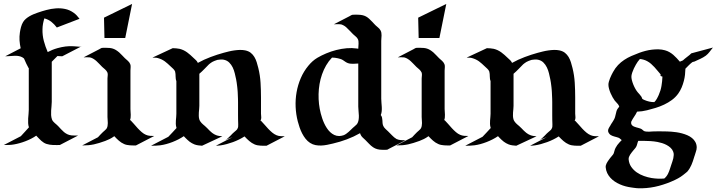

<svg xmlns="http://www.w3.org/2000/svg" viewBox="-48 -755 3719 996"><path d="M59.3 -504.6Q54.7 -524.7 53.3 -545.2Q52 -565.7 55.2 -586.7Q57.1 -600.1 61 -614.6Q64.9 -629.2 72 -640.9Q77.9 -650.4 86.5 -657.7Q95.2 -665 105.3 -670.9Q115.5 -676.8 126.2 -681.2Q137 -685.5 146.7 -689Q168.7 -696.8 192.9 -703.2Q217 -709.7 241.3 -711.5Q265.6 -713.4 289.2 -708.6Q312.7 -703.9 333.5 -689.2Q343 -682.6 350.2 -674.7Q357.4 -666.7 364.5 -657.5Q335 -646 305.7 -634.9Q276.4 -623.8 246.8 -612.3Q233.4 -629.9 218.4 -641.8Q203.4 -653.8 182.1 -659.7Q177.7 -645.8 175.2 -632Q172.6 -618.2 172.4 -603.5Q171.6 -572 179.4 -542.5Q187.3 -512.9 199.5 -484.9Q211.4 -491.2 223.6 -496.2Q235.8 -501.2 250.7 -505.4Q271.5 -511.2 291.5 -513.8Q311.5 -516.4 333.3 -515.1Q340.6 -514.6 347.8 -514Q355 -513.4 362.1 -512.9L370.4 -512.5Q371.1 -512.5 372.4 -512.5Q373.8 -512.5 374.9 -512.3Q376 -512.2 376.6 -512.2Q377.2 -512.2 376.5 -512.2Q374.5 -512 372.9 -512Q371.3 -512 369.6 -512L275.1 -463.1Q268.8 -463.1 262.6 -463.5Q256.3 -463.9 250 -464.4L223.1 -437.3L220.7 -434.8L220.5 -434.6V-226.6Q220.5 -215.6 219.2 -204Q218 -192.4 217.3 -180.9Q216.6 -169.4 217.2 -158.1Q217.8 -146.7 221.4 -136Q223.4 -130.4 227.2 -125.7Q231 -121.1 235.6 -117.1Q240.2 -113 244.9 -109.1Q249.5 -105.2 253.4 -101.1Q261.2 -92.8 268.6 -84.7Q275.9 -76.7 283.9 -69.9Q292 -63.2 301.3 -58.7Q310.5 -54.2 322.5 -52.7Q331.1 -51.8 339.7 -51.8Q348.4 -51.8 356.9 -51.8L262.2 -2.7Q253.4 -2.7 244.6 -2.6Q235.8 -2.4 227.2 -2.8Q218.5 -3.2 209.8 -4.5Q201.2 -5.9 192.9 -8.5Q185.5 -11 179 -15.1Q172.4 -19.3 166.5 -24.4Q160.6 -29.5 155.3 -35.2Q149.9 -40.8 144.8 -46.1L139.9 -51.3Q127.7 -42.7 113.5 -35.5Q99.4 -28.3 84.5 -22.6Q69.6 -16.8 54.4 -12.6Q39.3 -8.3 25.1 -5.9Q11.7 -3.4 -1.6 -3.1Q-14.9 -2.7 -28.3 -2.7L59.8 -48.3L61.3 -49.8Q72 -60.5 81.7 -72Q91.3 -83.5 102.1 -94.5Q98.6 -104.2 98 -116.2Q97.4 -128.2 98.1 -140.4Q98.9 -152.6 100.1 -164.3Q101.3 -176 101.3 -185.3V-396.2L102.1 -398.4Q95 -411.4 88.5 -424.6Q82 -437.7 76.4 -451.7Q68.4 -458.5 59.6 -461.4Q50.8 -464.4 41.5 -465.2Q32.2 -466.1 22.6 -465.3Q12.9 -464.6 2.9 -464.1Q-2.9 -463.6 -8.9 -463.4Q-14.9 -463.1 -20.8 -463.1ZM103.8 -53.2Q105.5 -53.5 107.1 -53.8Q108.6 -54.2 107.4 -54ZM39.3 -31Q38.8 -30.8 39.1 -30.8Q39.3 -30.8 39.8 -31Z M478 -505.4 468.5 -503.9Q468.8 -503.9 469.7 -504.4L479 -505.9L480.5 -506.6H484.4L485.1 -506.8Q488.5 -507.3 492.4 -507.2Q496.3 -507.1 500 -507.1Q511.5 -507.1 520.5 -506.2Q529.5 -505.4 537.5 -502.8Q545.4 -500.2 553.1 -495.6Q560.8 -491 570.1 -483.2Q578.1 -476.3 585.1 -468.4Q592 -460.4 599.6 -453.4Q603.3 -450 607.4 -446.4Q611.6 -442.9 615.5 -439.2Q619.4 -435.5 622.6 -431.3Q625.7 -427 627.7 -422.1Q630.6 -414.1 629.6 -405.6Q628.7 -397.2 628.7 -388.9V-189.5Q628.7 -182.1 629.4 -174.7Q630.1 -167.2 630.2 -159.8Q630.4 -152.3 629.6 -145Q628.9 -137.7 626 -130.9L628.7 -131.8Q637.2 -123.3 646.6 -112.2Q656 -101.1 666.1 -90.1Q676.3 -79.1 687 -69.8Q697.8 -60.5 709 -55.7Q719.2 -51.3 730.1 -50.4Q741 -49.6 752 -49.6L657.2 -0.5Q649.7 -0.5 641.8 -0.5Q634 -0.5 626.1 -1.1Q618.2 -1.7 610.6 -3.2Q603 -4.6 595.9 -7.8Q580.8 -14.4 568.5 -25.3Q556.2 -36.1 544.9 -48.6L542.5 -46.9Q532.7 -39.8 521 -33.9Q509.3 -28.1 498 -23.9Q480.7 -17.8 466.7 -13.4Q452.6 -9 439.1 -6.1Q425.5 -3.2 411 -1.8Q396.5 -0.5 378.2 -0.5L460.2 -43Q466.6 -49.6 472.5 -56.3Q478.5 -63 485.4 -69.3Q490 -73.5 494.6 -77.5Q499.3 -81.5 503.7 -86.2Q508.3 -93 509.8 -100.7Q511.2 -108.4 511.2 -116.3Q511.2 -124.3 510.4 -132.3Q509.5 -140.4 509.5 -148.2V-347.7Q509.5 -351.3 510 -355.3Q510.5 -359.4 510.7 -363.4Q511 -367.4 510.9 -371.2Q510.7 -375 509.3 -378.7Q507.3 -383.3 504.2 -387.3Q501 -391.4 497.2 -394.9Q493.4 -398.4 489.4 -401.6Q485.4 -404.8 481.9 -408.2Q477.8 -412.4 473.9 -416.5Q470 -420.7 465.8 -424.8Q459.2 -431.6 452.4 -438Q445.6 -444.3 437.5 -449.2Q435.8 -450.4 432.1 -452.3Q428.5 -454.1 426.5 -454.8Q423.1 -456.1 420.4 -456.8Q419.9 -457 419.3 -457Q418.7 -457 418 -457.3Q409.9 -458 401.9 -458Q400.1 -457.8 398.6 -457.8Q397 -457.8 395.3 -457.8Q394 -457.5 391.5 -457.4Q388.9 -457.3 389.2 -457.5H385.7ZM637.2 -734.6 601.6 -557.9H493.9L491.5 -663.3Z M847.9 -505.1Q856.9 -504.6 865.8 -504.2Q874.8 -503.7 883.5 -501.7Q894.5 -499 904.2 -494.4Q913.8 -489.7 922.5 -483.5Q931.2 -477.3 939.2 -470.1Q947.3 -462.9 955.1 -455.3Q961.2 -449.5 967.5 -443.8Q973.9 -438.2 977.5 -430.4L978.3 -428.7Q1009.8 -446.3 1044.4 -459.2Q1079.1 -472.2 1112.1 -481.2Q1124.5 -484.6 1138.7 -488Q1152.8 -491.5 1167.5 -493.5Q1182.1 -495.6 1196.5 -496Q1210.9 -496.3 1223.9 -493.7Q1241.5 -490 1252.8 -481Q1264.2 -471.9 1271.6 -459.5Q1279.1 -447 1283.7 -432.1Q1288.3 -417.2 1292 -402.1Q1301.3 -364.3 1303.6 -325.9Q1305.9 -287.6 1305.9 -249V-165.3Q1305.9 -158.2 1306.9 -151.4Q1307.9 -144.5 1306.4 -137.5Q1305.2 -131.3 1303.2 -127.4L1305.9 -128.4Q1314.9 -119.4 1324.2 -108.4Q1333.5 -97.4 1343.4 -86.9Q1353.3 -76.4 1363.9 -67.5Q1374.5 -58.6 1386.5 -53.5Q1396.7 -49.3 1407.7 -48.7Q1418.7 -48.1 1429.4 -48.1L1334.7 1Q1327.4 1 1319.5 1.1Q1311.5 1.2 1303.7 0.6Q1295.9 0 1288.2 -1.3Q1280.5 -2.7 1273.4 -5.6Q1257.6 -12.5 1244.9 -23.6Q1232.2 -34.7 1220.5 -47.4Q1207.8 -39.1 1192.4 -31.5Q1177 -23.9 1160.8 -17.9Q1144.5 -12 1128.2 -7.6Q1111.8 -3.2 1097.2 -1Q1091.6 0 1084.6 0.4Q1077.6 0.7 1072 1L1158.4 -43.7L1133.8 -34.2Q1130.4 -32.2 1127 -30.8Q1123.5 -29.3 1120.1 -27.6Q1119.6 -27.3 1120 -27.6Q1120.4 -27.8 1121.1 -28.3Q1121.8 -28.8 1122.8 -29.3Q1123.8 -29.8 1124.3 -30Q1124.8 -30.5 1125.5 -30.9Q1126.2 -31.2 1126.7 -31.7Q1125.7 -31.2 1125.2 -31.2Q1124 -30.8 1125 -31.2Q1126 -31.7 1127.9 -32.7L1134.5 -38.6Q1140.9 -44.2 1146.5 -50Q1152.1 -55.9 1158.4 -62.3Q1162.4 -66.2 1166.6 -69.7Q1170.9 -73.2 1175 -76.9L1180.2 -81.8L1180.4 -82Q1181.2 -83.3 1182 -84.2Q1182.9 -85.2 1183.3 -86.4Q1186.8 -92 1187.4 -97.9Q1188 -103.8 1187.7 -110.1Q1187.3 -122.6 1187 -134Q1186.8 -145.5 1186.8 -157Q1186.8 -168.5 1186.8 -180.9Q1186.8 -193.4 1186.8 -207.8Q1186.8 -215.1 1186.8 -225Q1186.8 -234.9 1186.5 -242.2Q1186 -259.5 1185.1 -276.4Q1184.8 -281.7 1184.4 -285.8Q1184.1 -289.8 1183.7 -293.5Q1183.3 -297.1 1183 -301Q1182.6 -304.9 1181.9 -310.3Q1180.7 -319.6 1179.7 -327.1Q1178.7 -334.7 1176.8 -344Q1173.8 -358.4 1169.9 -374.6Q1166 -390.9 1159.1 -405.3Q1152.1 -419.7 1141.2 -430.5Q1130.4 -441.4 1113.5 -445.1Q1105.5 -446.8 1097.3 -446.3Q1089.1 -445.8 1081.1 -444.6L1074.5 -442.6Q1068.8 -440.7 1063.5 -438.6Q1058.1 -436.5 1053 -433.6Q1048.6 -430.9 1044.4 -427.9Q1040.3 -424.8 1036.1 -421.4Q1023.7 -408.9 1011.6 -396.4Q999.5 -383.8 986.1 -372.3V-206.3Q986.1 -197.8 985.1 -189Q984.1 -180.2 983.5 -171.4Q982.9 -162.6 983.2 -153.8Q983.4 -145 985.6 -136.7Q987.3 -130.9 990.5 -126Q993.7 -121.1 997.7 -116.8Q1001.7 -112.5 1006.2 -108.8Q1010.7 -105 1015.1 -101.3Q1021.5 -95.9 1027 -90Q1032.5 -84 1038.3 -78.4Q1041.7 -75.2 1045.8 -71.5Q1049.8 -67.9 1053.2 -65.2Q1058.1 -61.8 1063.1 -58.7Q1068.1 -55.7 1073.7 -53.7Q1081.5 -50.8 1089.4 -49.7Q1097.2 -48.6 1105.5 -48.1L1000.2 1Q990 0.5 980.1 -1Q970.2 -2.4 960.7 -5.9Q953.9 -8.5 947.5 -12.2Q941.2 -15.9 935.5 -20Q929.4 -24.7 924 -29.9Q918.5 -35.2 913.1 -40.5L905.5 -48.6Q892.6 -39.8 877.6 -32.1Q862.5 -24.4 846.6 -18.2Q830.6 -12 814.3 -7.6Q798.1 -3.2 782.7 -1.2Q770.8 0.5 759 0.7Q747.3 1 735.6 1L825.2 -45.4Q836.4 -56.4 846.7 -68.1Q856.9 -79.8 867.9 -91.1Q867.4 -92.3 867.1 -93.3Q866.7 -94.2 866.5 -95.5Q864.3 -104 864 -112.7Q863.8 -121.3 864.4 -130.1Q865 -138.9 866 -147.7Q866.9 -156.5 866.9 -165V-334.5Q864.5 -340.3 863.8 -346.4Q863 -352.5 862.9 -358.8Q862.8 -365 862.4 -371.2Q862.1 -377.4 860.4 -383.8Q856.9 -392.3 850.3 -398.2Q843.8 -404.1 837.4 -410.2Q829.6 -417.7 822.1 -424.4Q814.7 -431.2 806.9 -436.8Q799.1 -442.4 790.2 -446.7Q781.2 -450.9 770.5 -453.9Q763.9 -455.8 756.6 -455.7Q749.3 -455.6 742.7 -456.1ZM869.6 -50Q870.4 -50 869.4 -49.9Q868.4 -49.8 867.2 -49.6Q867.7 -49.6 869.6 -50ZM1182.9 -85Q1182.4 -84.5 1182.4 -84.2Q1182.9 -84.7 1183.1 -85.1Q1183.3 -85.4 1182.9 -85Z M1776.4 -676.8 1767.6 -675.5Q1767.8 -675.5 1768.8 -676Q1771 -676.3 1773.2 -676.6Q1775.4 -677 1777.6 -677.5L1779.1 -678.2Q1779.8 -678.2 1781.6 -678.3Q1783.4 -678.5 1783.9 -678.5H1784.2Q1790 -679.2 1796.4 -679Q1802.7 -678.7 1808.3 -678.7Q1822 -678.5 1832 -676.3Q1842 -674.1 1850.5 -669.6Q1858.9 -665 1866.7 -658Q1874.5 -650.9 1883.8 -641.1Q1887.9 -636.7 1892 -632.2Q1896 -627.7 1900.4 -623.5Q1906.7 -617.4 1913.9 -611.7Q1921.1 -606 1925.5 -598.1Q1929.2 -591.8 1930.3 -585Q1931.4 -578.1 1931.3 -570.9Q1931.2 -563.7 1930.4 -556.6Q1929.7 -549.6 1929.7 -542.7V-243.2Q1929.7 -232.7 1930.8 -221.7Q1931.9 -210.7 1932.5 -199.7Q1933.1 -188.7 1932.1 -178.1Q1931.2 -167.5 1927 -157.5L1927.7 -157.7Q1932.4 -151.4 1933.8 -144.7Q1935.3 -137.9 1935.7 -131Q1936 -124 1936.5 -116.9Q1937 -109.9 1939.7 -103Q1941.4 -98.4 1944.3 -94.6Q1947.3 -90.8 1950.6 -87.4Q1953.9 -84 1957.5 -80.7Q1961.2 -77.4 1964.6 -74.2Q1975.6 -63.7 1986 -52.6Q1996.3 -41.5 2009.3 -33.7Q2020.8 -28.8 2031.9 -28.1Q2043 -27.3 2055.2 -27.3L1961.2 21.2L1970 20.5Q1970.5 20.5 1969.4 20.6Q1968.3 20.8 1967.8 20.8L1960.7 21.5L1960.4 21.7H1957.3Q1956.3 22 1954.6 22Q1949.2 22.5 1944 22.3Q1938.7 22.2 1933.3 22Q1921.1 22 1909.4 18.9Q1897.7 15.9 1887.5 9Q1876 1.2 1866.3 -9.2Q1856.7 -19.5 1846.9 -29.1Q1839.8 -35.6 1832.9 -42.1Q1825.9 -48.6 1822 -57.9Q1820.6 -60.8 1819.8 -64.2Q1786.9 -45.4 1751.2 -32.1Q1715.6 -18.8 1679 -10.3Q1664.6 -6.8 1649.3 -3.8Q1634 -0.7 1618.8 -0.1Q1603.5 0.5 1588.7 -2.3Q1574 -5.1 1560.5 -13.7Q1547.4 -22.2 1537.1 -35.2Q1526.9 -48.1 1519.2 -63.2Q1511.5 -78.4 1506 -94.4Q1500.5 -110.4 1496.8 -125Q1487.3 -161.6 1485.6 -200.2Q1483.9 -238.8 1490.5 -276.5Q1497.1 -314.2 1512.2 -349.5Q1527.3 -384.8 1551.8 -414.3Q1561.8 -426.5 1573.2 -436.8Q1584.7 -447 1598.1 -455.1Q1619.1 -467.5 1644.4 -478.1Q1669.7 -488.8 1696.7 -495.6Q1723.6 -502.4 1750.9 -504.8Q1778.1 -507.1 1803 -503.4L1810.5 -502.2Q1810.5 -508.1 1811.2 -514.8Q1811.8 -521.5 1812 -528.3Q1812.3 -535.2 1811.5 -541.5Q1810.8 -547.9 1807.9 -553Q1803.5 -560.8 1796.3 -566.5Q1789.1 -572.3 1782.7 -578.4Q1779.3 -581.8 1776.2 -585.2Q1773.2 -588.6 1769.8 -592Q1759.3 -603.3 1748.2 -613.4Q1737.1 -623.5 1721.9 -628.4Q1717 -628.9 1712.5 -629.3Q1708 -629.6 1703.1 -629.6Q1700.9 -629.6 1698.7 -629.5Q1696.5 -629.4 1694.6 -629.4Q1692.9 -629.2 1690.2 -629Q1687.5 -628.9 1688 -629.2H1684.3ZM1810.5 -425.5Q1803.7 -425.3 1796.8 -424.7Q1789.8 -424.1 1782.8 -424.1Q1775.9 -424.1 1769 -424.8Q1762.2 -425.5 1755.9 -428Q1748.8 -430.7 1743 -434.9Q1737.3 -439.2 1731 -443.1Q1724.9 -447 1718.4 -449Q1711.9 -450.9 1705.1 -452.6Q1697.5 -454.6 1689.8 -455.3Q1682.1 -456.1 1674.3 -456.3Q1656.7 -438 1643.9 -415.9Q1631.1 -393.8 1622.6 -369.4Q1614 -345 1609.6 -319Q1605.2 -293 1604.6 -266.8Q1604 -240.7 1606.9 -215.2Q1609.9 -189.7 1616 -166.3Q1618.9 -155 1623.2 -142Q1627.4 -128.9 1633.4 -116Q1639.4 -103 1647.1 -91.1Q1654.8 -79.1 1664.6 -69.8Q1674.3 -60.5 1686.2 -54.9Q1698 -49.3 1712.2 -49.3Q1717.8 -49.3 1723.5 -50.7Q1729.2 -52 1734.9 -53.7Q1741.2 -56.2 1747.6 -60.7Q1753.9 -65.2 1759.9 -70.4Q1765.9 -75.7 1771.4 -81.1Q1776.9 -86.4 1781.7 -91.1Q1787.4 -96.2 1793.1 -101Q1798.8 -105.7 1804 -111.3Q1810.3 -120.8 1812.1 -132.2Q1814 -143.6 1813.6 -155.4Q1813.2 -167.2 1811.9 -179.1Q1810.5 -190.9 1810.5 -201.9Z M2107.9 -505.4 2098.4 -503.9Q2098.6 -503.9 2099.6 -504.4L2108.9 -505.9L2110.4 -506.6H2114.3L2115 -506.8Q2118.4 -507.3 2122.3 -507.2Q2126.2 -507.1 2129.9 -507.1Q2141.4 -507.1 2150.4 -506.2Q2159.4 -505.4 2167.4 -502.8Q2175.3 -500.2 2183 -495.6Q2190.7 -491 2200 -483.2Q2208 -476.3 2215 -468.4Q2221.9 -460.4 2229.5 -453.4Q2233.2 -450 2237.3 -446.4Q2241.5 -442.9 2245.4 -439.2Q2249.3 -435.5 2252.4 -431.3Q2255.6 -427 2257.6 -422.1Q2260.5 -414.1 2259.5 -405.6Q2258.5 -397.2 2258.5 -388.9V-189.5Q2258.5 -182.1 2259.3 -174.7Q2260 -167.2 2260.1 -159.8Q2260.3 -152.3 2259.5 -145Q2258.8 -137.7 2255.9 -130.9L2258.5 -131.8Q2267.1 -123.3 2276.5 -112.2Q2285.9 -101.1 2296 -90.1Q2306.2 -79.1 2316.9 -69.8Q2327.6 -60.5 2338.9 -55.7Q2349.1 -51.3 2360 -50.4Q2370.8 -49.6 2381.8 -49.6L2287.1 -0.5Q2279.5 -0.5 2271.7 -0.5Q2263.9 -0.5 2256 -1.1Q2248 -1.7 2240.5 -3.2Q2232.9 -4.6 2225.8 -7.8Q2210.7 -14.4 2198.4 -25.3Q2186 -36.1 2174.8 -48.6L2172.4 -46.9Q2162.6 -39.8 2150.9 -33.9Q2139.2 -28.1 2127.9 -23.9Q2110.6 -17.8 2096.6 -13.4Q2082.5 -9 2069 -6.1Q2055.4 -3.2 2040.9 -1.8Q2026.4 -0.5 2008.1 -0.5L2090.1 -43Q2096.4 -49.6 2102.4 -56.3Q2108.4 -63 2115.2 -69.3Q2119.9 -73.5 2124.5 -77.5Q2129.2 -81.5 2133.5 -86.2Q2138.2 -93 2139.6 -100.7Q2141.1 -108.4 2141.1 -116.3Q2141.1 -124.3 2140.3 -132.3Q2139.4 -140.4 2139.4 -148.2V-347.7Q2139.4 -351.3 2139.9 -355.3Q2140.4 -359.4 2140.6 -363.4Q2140.9 -367.4 2140.7 -371.2Q2140.6 -375 2139.2 -378.7Q2137.2 -383.3 2134 -387.3Q2130.9 -391.4 2127.1 -394.9Q2123.3 -398.4 2119.3 -401.6Q2115.2 -404.8 2111.8 -408.2Q2107.7 -412.4 2103.8 -416.5Q2099.9 -420.7 2095.7 -424.8Q2089.1 -431.6 2082.3 -438Q2075.4 -444.3 2067.4 -449.2Q2065.7 -450.4 2062 -452.3Q2058.3 -454.1 2056.4 -454.8Q2053 -456.1 2050.3 -456.8Q2049.8 -457 2049.2 -457Q2048.6 -457 2047.9 -457.3Q2039.8 -458 2031.7 -458Q2030 -457.8 2028.4 -457.8Q2026.9 -457.8 2025.1 -457.8Q2023.9 -457.5 2021.4 -457.4Q2018.8 -457.3 2019 -457.5H2015.6ZM2267.1 -734.6 2231.4 -557.9H2123.8L2121.3 -663.3Z M2477.8 -505.1Q2486.8 -504.6 2495.7 -504.2Q2504.6 -503.7 2513.4 -501.7Q2524.4 -499 2534.1 -494.4Q2543.7 -489.7 2552.4 -483.5Q2561 -477.3 2569.1 -470.1Q2577.1 -462.9 2585 -455.3Q2591.1 -449.5 2597.4 -443.8Q2603.8 -438.2 2607.4 -430.4L2608.2 -428.7Q2639.6 -446.3 2674.3 -459.2Q2709 -472.2 2741.9 -481.2Q2754.4 -484.6 2768.6 -488Q2782.7 -491.5 2797.4 -493.5Q2812 -495.6 2826.4 -496Q2840.8 -496.3 2853.8 -493.7Q2871.3 -490 2882.7 -481Q2894 -471.9 2901.5 -459.5Q2908.9 -447 2913.6 -432.1Q2918.2 -417.2 2921.9 -402.1Q2931.2 -364.3 2933.5 -325.9Q2935.8 -287.6 2935.8 -249V-165.3Q2935.8 -158.2 2936.8 -151.4Q2937.7 -144.5 2936.3 -137.5Q2935.1 -131.3 2933.1 -127.4L2935.8 -128.4Q2944.8 -119.4 2954.1 -108.4Q2963.4 -97.4 2973.3 -86.9Q2983.2 -76.4 2993.8 -67.5Q3004.4 -58.6 3016.4 -53.5Q3026.6 -49.3 3037.6 -48.7Q3048.6 -48.1 3059.3 -48.1L2964.6 1Q2957.3 1 2949.3 1.1Q2941.4 1.2 2933.6 0.6Q2925.8 0 2918.1 -1.3Q2910.4 -2.7 2903.3 -5.6Q2887.5 -12.5 2874.8 -23.6Q2862.1 -34.7 2850.3 -47.4Q2837.6 -39.1 2822.3 -31.5Q2806.9 -23.9 2790.6 -17.9Q2774.4 -12 2758.1 -7.6Q2741.7 -3.2 2727.1 -1Q2721.4 0 2714.5 0.4Q2707.5 0.7 2701.9 1L2788.3 -43.7L2763.7 -34.2Q2760.3 -32.2 2756.8 -30.8Q2753.4 -29.3 2750 -27.6Q2749.5 -27.3 2749.9 -27.6Q2750.2 -27.8 2751 -28.3Q2751.7 -28.8 2752.7 -29.3Q2753.7 -29.8 2754.2 -30Q2754.6 -30.5 2755.4 -30.9Q2756.1 -31.2 2756.6 -31.7Q2755.6 -31.2 2755.1 -31.2Q2753.9 -30.8 2754.9 -31.2Q2755.9 -31.7 2757.8 -32.7L2764.4 -38.6Q2770.8 -44.2 2776.4 -50Q2782 -55.9 2788.3 -62.3Q2792.2 -66.2 2796.5 -69.7Q2800.8 -73.2 2804.9 -76.9L2810.1 -81.8L2810.3 -82Q2811 -83.3 2811.9 -84.2Q2812.7 -85.2 2813.2 -86.4Q2816.7 -92 2817.3 -97.9Q2817.9 -103.8 2817.6 -110.1Q2817.1 -122.6 2816.9 -134Q2816.7 -145.5 2816.7 -157Q2816.7 -168.5 2816.7 -180.9Q2816.7 -193.4 2816.7 -207.8Q2816.7 -215.1 2816.7 -225Q2816.7 -234.9 2816.4 -242.2Q2815.9 -259.5 2814.9 -276.4Q2814.7 -281.7 2814.3 -285.8Q2814 -289.8 2813.6 -293.5Q2813.2 -297.1 2812.9 -301Q2812.5 -304.9 2811.8 -310.3Q2810.5 -319.6 2809.6 -327.1Q2808.6 -334.7 2806.6 -344Q2803.7 -358.4 2799.8 -374.6Q2795.9 -390.9 2788.9 -405.3Q2782 -419.7 2771.1 -430.5Q2760.3 -441.4 2743.4 -445.1Q2735.4 -446.8 2727.2 -446.3Q2719 -445.8 2710.9 -444.6L2704.3 -442.6Q2698.7 -440.7 2693.4 -438.6Q2688 -436.5 2682.9 -433.6Q2678.5 -430.9 2674.3 -427.9Q2670.2 -424.8 2666 -421.4Q2653.6 -408.9 2641.5 -396.4Q2629.4 -383.8 2616 -372.3V-206.3Q2616 -197.8 2615 -189Q2614 -180.2 2613.4 -171.4Q2612.8 -162.6 2613 -153.8Q2613.3 -145 2615.5 -136.7Q2617.2 -130.9 2620.4 -126Q2623.5 -121.1 2627.6 -116.8Q2631.6 -112.5 2636.1 -108.8Q2640.6 -105 2645 -101.3Q2651.4 -95.9 2656.9 -90Q2662.4 -84 2668.2 -78.4Q2671.6 -75.2 2675.7 -71.5Q2679.7 -67.9 2683.1 -65.2Q2688 -61.8 2693 -58.7Q2698 -55.7 2703.6 -53.7Q2711.4 -50.8 2719.2 -49.7Q2727.1 -48.6 2735.4 -48.1L2630.1 1Q2619.9 0.5 2610 -1Q2600.1 -2.4 2590.6 -5.9Q2583.7 -8.5 2577.4 -12.2Q2571 -15.9 2565.4 -20Q2559.3 -24.7 2553.8 -29.9Q2548.3 -35.2 2543 -40.5L2535.4 -48.6Q2522.5 -39.8 2507.4 -32.1Q2492.4 -24.4 2476.4 -18.2Q2460.4 -12 2444.2 -7.6Q2428 -3.2 2412.6 -1.2Q2400.6 0.5 2388.9 0.7Q2377.2 1 2365.5 1L2455.1 -45.4Q2466.3 -56.4 2476.6 -68.1Q2486.8 -79.8 2497.8 -91.1Q2497.3 -92.3 2496.9 -93.3Q2496.6 -94.2 2496.3 -95.5Q2494.1 -104 2493.9 -112.7Q2493.7 -121.3 2494.3 -130.1Q2494.9 -138.9 2495.8 -147.7Q2496.8 -156.5 2496.8 -165V-334.5Q2494.4 -340.3 2493.7 -346.4Q2492.9 -352.5 2492.8 -358.8Q2492.7 -365 2492.3 -371.2Q2491.9 -377.4 2490.2 -383.8Q2486.8 -392.3 2480.2 -398.2Q2473.6 -404.1 2467.3 -410.2Q2459.5 -417.7 2452 -424.4Q2444.6 -431.2 2436.8 -436.8Q2429 -442.4 2420 -446.7Q2411.1 -450.9 2400.4 -453.9Q2393.8 -455.8 2386.5 -455.7Q2379.2 -455.6 2372.6 -456.1ZM2499.5 -50Q2500.2 -50 2499.3 -49.9Q2498.3 -49.8 2497.1 -49.6Q2497.6 -49.6 2499.5 -50ZM2812.7 -85Q2812.3 -84.5 2812.3 -84.2Q2812.7 -84.7 2813 -85.1Q2813.2 -85.4 2812.7 -85Z M3650.4 -508.3Q3645.8 -503.2 3641.6 -497.4Q3637.5 -491.7 3633.1 -486.2Q3628.7 -480.7 3623.9 -475.6Q3619.1 -470.5 3613.5 -466.3Q3606.9 -461.4 3599.7 -457.4Q3592.5 -453.4 3585.1 -449.8Q3577.6 -446.3 3570.1 -443Q3562.5 -439.7 3555.2 -436Q3552 -434.6 3548.5 -434.2Q3544.9 -433.8 3542.2 -431.6Q3532.7 -424.3 3524.4 -415.8Q3516.1 -407.2 3507.6 -398.7Q3507.1 -382.6 3505.4 -366.8Q3503.7 -351.1 3499.5 -335.4Q3495.1 -317.9 3487.9 -300.9Q3480.7 -283.9 3470 -269Q3456.1 -250 3437.3 -236.2Q3418.5 -222.4 3397 -212.3Q3375.5 -202.1 3352.7 -195.2Q3329.8 -188.2 3308.1 -182.9Q3282.7 -176.5 3256.8 -175.8Q3253.9 -168.9 3250 -162.6Q3246.1 -156.2 3241.9 -150Q3237.8 -143.8 3233.9 -137.5Q3230 -131.1 3226.8 -124.3Q3225.1 -117.2 3226.7 -112.3Q3228.3 -107.4 3232.1 -104Q3235.8 -100.6 3241.3 -98.3Q3246.8 -95.9 3252.6 -94.4Q3258.3 -92.8 3264 -91.3Q3269.8 -89.8 3274.2 -88.1Q3279.8 -86.2 3283.9 -82.4Q3288.1 -78.6 3292.7 -75.2Q3299.3 -72.8 3306.3 -72.3Q3313.2 -71.8 3320.3 -72Q3327.4 -72.3 3334.4 -72.9Q3341.3 -73.5 3348.1 -73.5Q3359.6 -73.5 3371 -73.6Q3382.3 -73.7 3393.8 -73.5Q3404.1 -73.2 3413.9 -73Q3423.8 -72.8 3434.1 -72Q3446.3 -71 3460.6 -69.1Q3474.9 -67.1 3489.4 -63.2Q3503.9 -59.3 3517.6 -53.5Q3531.2 -47.6 3541.9 -38.9Q3552.5 -30.3 3559.1 -18.4Q3565.7 -6.6 3566.2 8.8Q3566.4 14.6 3565.1 20.8Q3563.7 26.9 3561.8 32.5L3556.6 49.1L3554.2 56.4H3554Q3553.2 59.3 3552.2 62.5Q3549.1 72.8 3545.9 82.2Q3542.7 91.6 3538.8 100.5Q3534.9 109.4 3529.9 117.8Q3524.9 126.2 3517.8 134.8Q3516.1 136.7 3513.9 138.2Q3511.7 139.6 3509.8 141.6Q3502 147.9 3495.6 153Q3489.3 158 3482.8 162.2Q3476.3 166.5 3469.1 170.4Q3461.9 174.3 3452.9 178.7Q3413.1 197.5 3370.4 209Q3327.6 220.5 3283.4 221.7Q3274.7 221.9 3267.9 221.8Q3261.2 221.7 3254.9 221.1Q3248.5 220.5 3241.9 219.6Q3235.4 218.8 3226.8 217.5Q3212.6 215.6 3197.6 211.7Q3182.6 207.8 3168.3 201.5Q3154.1 195.3 3141.2 186.8Q3128.4 178.2 3118.4 167.2Q3108.4 156.2 3101.9 142.8Q3095.5 129.4 3094 113Q3093.5 107.7 3095 102.3Q3096.4 96.9 3098.9 92Q3101.3 87.2 3104.5 82.5Q3107.7 77.9 3110.6 73.7Q3113.5 69.8 3115 67.7Q3116.5 65.7 3117.6 64.3Q3118.7 63 3119.9 61.4Q3121.1 59.8 3123.8 56.9Q3124.5 55.7 3126.2 53.7Q3127.9 51.8 3128.4 51.3L3128.2 51.5L3128.4 51.3V51L3128.7 50.8L3130.1 49.3Q3134.3 44.4 3136.1 39.2Q3137.9 33.9 3139.4 27.8Q3141.4 19.5 3145.3 12Q3149.2 4.4 3154.3 -2.6Q3159.4 -9.5 3165.4 -15.9Q3171.4 -22.2 3177.2 -28.3Q3173.1 -31 3169.4 -34.7Q3165.8 -38.3 3161.1 -40.3Q3156 -42.2 3150.6 -43.7Q3145.3 -45.2 3139.9 -46.6Q3134.5 -48.1 3129.4 -50Q3124.3 -52 3119.6 -54.9Q3114.7 -58.3 3111.1 -63.5Q3107.4 -68.6 3106.4 -74.7Q3106 -78.1 3106.8 -81.7Q3107.7 -85.2 3109.3 -88.6Q3110.8 -92 3112.8 -95.2Q3114.7 -98.4 3116.5 -101.1L3118.4 -104.2Q3118.2 -104 3118.4 -104.4Q3118.7 -104.7 3118.9 -105Q3119.4 -106 3119.8 -106.8Q3120.1 -107.7 3120.6 -108.4Q3122.3 -111.3 3124.3 -114.4Q3126.2 -117.4 3128.2 -120.1Q3132.3 -126.5 3136.1 -133.1Q3139.9 -139.6 3142.3 -147Q3145 -154.8 3146.2 -162.7Q3147.5 -170.7 3150.1 -178.5Q3152.1 -185.3 3156 -190.8Q3159.9 -196.3 3164.3 -201.7L3163.1 -205.1Q3163.1 -205.1 3162.8 -205.3Q3162.4 -206.3 3162.4 -207Q3158.7 -214.4 3152.2 -220.6Q3145.8 -226.8 3140.9 -233.2Q3135.5 -240.5 3129.8 -250.6Q3124 -260.7 3119.3 -271.9Q3114.5 -283 3111.5 -294.1Q3108.4 -305.2 3108.2 -314.5Q3107.9 -321.8 3110.4 -330.8Q3112.8 -339.8 3116.5 -349Q3120.1 -358.2 3124.4 -366.6Q3128.7 -375 3132.1 -381.3Q3143.6 -402.3 3158.2 -417.6Q3172.9 -432.9 3190.2 -444.3Q3207.5 -455.8 3227.3 -464.5Q3247.1 -473.1 3268.8 -481.2Q3283.4 -486.6 3300.3 -491Q3317.1 -495.4 3334.5 -497.4Q3351.8 -499.5 3369 -499Q3386.2 -498.5 3401.6 -494.1Q3414.1 -490.7 3424.7 -484.6Q3435.3 -478.5 3444.6 -470.6Q3453.9 -462.6 3462.3 -453.5Q3470.7 -444.3 3478.8 -435.1L3494.6 -441.7Q3498.3 -445.6 3504.3 -450.3Q3510.3 -455.1 3516.6 -460Q3522.9 -464.8 3528.8 -469.6Q3534.7 -474.4 3538.1 -478.3ZM3262.9 -24.4Q3261 -20.3 3259.9 -16.4Q3258.8 -12.5 3257.7 -8.5Q3256.6 -4.6 3255.4 -0.9Q3254.2 2.9 3252 6.8Q3248.8 12.5 3244.4 17.1Q3240 21.7 3236.1 26.9Q3232.4 31.5 3228.3 36.7Q3224.1 42 3220.6 47.6Q3217 53.2 3214.8 59.3Q3212.6 65.4 3213.1 71.8Q3215.1 94 3226.7 110.7Q3238.3 127.4 3255.2 139.2Q3272.2 150.9 3292.5 158.1Q3312.7 165.3 3332 168.5Q3348.9 171.1 3365 171.8Q3381.1 172.4 3397.9 171.1Q3404.3 165.8 3409.2 159.4Q3414.1 153.1 3417.7 145.5Q3423.3 133.8 3427.1 121.6Q3430.9 109.4 3435.1 97.2Q3437.7 89.4 3440.4 81.5Q3443.1 73.7 3444.8 65.7Q3446.5 57.1 3447 48.8Q3447.5 40.5 3444.3 32.2Q3440.2 20.5 3431 12Q3421.9 3.4 3410.4 -2.7Q3398.9 -8.8 3386.4 -12.7Q3373.8 -16.6 3362.8 -18.6Q3344.5 -22 3325.8 -23.1Q3307.1 -24.2 3288.6 -24.4ZM3384.8 -358.6Q3379.6 -359.9 3378.5 -362.5Q3377.4 -365.2 3379.4 -368.7Q3371.1 -377.9 3363.3 -387.7Q3355.5 -397.5 3347 -406.6Q3338.6 -415.8 3329.2 -424Q3319.8 -432.1 3308.8 -438Q3299.6 -442.9 3290.5 -445.4Q3281.5 -448 3271.5 -449Q3265.6 -442.6 3260 -434.6Q3255.9 -428.7 3250.5 -419.4Q3245.1 -410.2 3240.2 -399.7Q3235.4 -389.2 3231.8 -378.8Q3228.3 -368.4 3227.5 -360.4Q3226.8 -351.3 3229.7 -339.6Q3232.7 -327.9 3237.5 -315.9Q3242.4 -304 3248.5 -293.3Q3254.6 -282.7 3260.5 -275.9Q3265.4 -270.3 3270.3 -264.9Q3275.1 -259.5 3279.3 -253.4Q3280.8 -251.2 3281.4 -248.8Q3282 -246.3 3283.2 -244.1Q3283.4 -243.4 3283.9 -242.7Q3284.4 -241.9 3284.9 -241.5Q3287.6 -240 3290 -238.6Q3292.5 -237.3 3295.2 -236.1Q3306.9 -231 3320.2 -228Q3333.5 -225.1 3346.2 -225.3Q3349.9 -228.5 3353.1 -233Q3356.4 -237.5 3359.4 -242.7Q3362.3 -247.8 3364.7 -252.9Q3367.2 -258.1 3369.1 -262.2Q3379.4 -285.2 3383.4 -309.1Q3387.5 -333 3388.4 -357.7Q3386 -358.2 3384.8 -358.6ZM3286.4 -240.7Q3286.6 -240.5 3286.1 -240.7Q3285.6 -241 3285.4 -241.2Q3285.9 -240.7 3286.4 -240.7ZM3128.4 51 3128.7 50.8Q3128.7 50.8 3128.4 51.3ZM3553.7 56.9Q3553.7 57.4 3553.7 57.4ZM3124.5 56.2 3123.8 56.9Z"/></svg>

Font: Autopia
Style: Bold
Weight: 700
Designer: Antoine Gelgon
Foundry: Antoine Gelgon
Version: 001.000